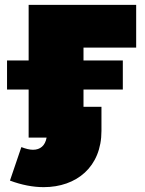

<svg xmlns="http://www.w3.org/2000/svg" viewBox="-20 -567 596 791"><path d="M98 0H172C166 33 146 50 116 50C102 50 86 46 68 39L21 177C69 195 116 204 160 204C295 204 398 121 398 -28V-127H324V-198H486V-318H324V-371H541V-547H98V-318H9V-198H98Z"/></svg>

Font: Chess Sans Black
Style: Regular
Weight: 900
Designer: Wolf Bōese
Foundry: Wolf Bōese
Version: Version 7.223;Glyphs 3.3 (3306)